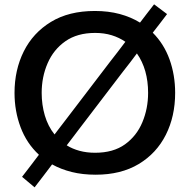

<svg xmlns="http://www.w3.org/2000/svg" viewBox="-20 -776 856 866"><path d="M136 69 79.5 21.5Q99.5 -4.5 118.5 -29.2Q137.5 -54 155.5 -78Q100 -129.5 72.8 -202.2Q45.5 -275 45.5 -357Q45.5 -460.5 87.2 -544.2Q129 -628 209.8 -677.2Q290.5 -726.5 408 -726.5Q469 -726.5 520 -712.8Q571 -699 611.5 -674Q627 -694.5 642.8 -715Q658.5 -735.5 675 -756.5L733.5 -712.5Q717 -690.5 701 -669.8Q685 -649 669 -628.5Q719.5 -578 744.8 -507.8Q770 -437.5 770 -357Q770 -251.5 728 -168Q686 -84.5 605.8 -36.2Q525.5 12 411.5 12Q352.5 12 303.5 -0.2Q254.5 -12.5 215 -34.5Q195.5 -9 176 17Q156 42.5 136 69ZM168 -357Q168 -303.5 182.2 -255Q196.5 -206.5 226 -169.5Q238.5 -186 251.5 -203Q264.5 -220 278 -237.5L474.5 -495Q493 -519 511 -542Q528.5 -565 545.5 -587.5Q518 -606.5 484 -617Q450 -627.5 409 -627.5Q328.5 -627.5 275 -590Q221.5 -552.5 194.8 -490.8Q168 -429 168 -357ZM409 -87Q491 -87 543.8 -125Q596.5 -163 622.2 -224.8Q648 -286.5 648 -357Q648 -463 597.5 -535Q582.5 -514.5 566.5 -493.8Q550.5 -473 533.5 -451.5L335 -191.5Q321 -173 307.5 -155.2Q294 -137.5 281 -120.5Q306.5 -104.5 338.5 -95.8Q370.5 -87 409 -87Z"/></svg>

Font: Heraclito Medium
Style: Regular
Weight: 500
Designer: Kostas Bartsokas (font) & Cristiano Sobral (main changes)
Foundry: Kostas Bartsokas (font) & Cristiano Sobral (main changes)
Version: Version 1.00;July 8, 2020;FontCreator 13.0.0.2655 64-bit